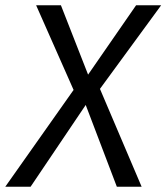

<svg xmlns="http://www.w3.org/2000/svg" viewBox="-52 -708 631 728"><path d="M327 -371 485 0H391L273 -310L64 0H-32L227 -367L85 -688H179L282 -425L464 -688H559Z"/></svg>

Font: Fira Sans Book
Style: Italic
Weight: 350
Italic angle: -8°
Designer: bBox Type GmbH & Carrois Corporate GbR & Edenspiekermann AG
Foundry: bBox Type GmbH & Carrois Corporate GbR & Edenspiekermann AG
Version: Version 4.301